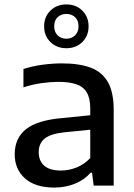

<svg xmlns="http://www.w3.org/2000/svg" viewBox="-20 -839 604 868"><path d="M225.5 9Q140 9 93.2 -32.2Q46.5 -73.5 46.5 -142Q46.5 -214.5 98 -255.2Q149.5 -296 263.5 -305.5L413 -320.5L422 -256L272 -241Q209 -234.5 182 -212.5Q155 -190.5 155 -151.5Q155 -112 180 -90Q205 -68 255.5 -68Q290.5 -68 325.2 -81.5Q360 -95 388 -124.5V-348Q388 -395 372.2 -421.2Q356.5 -447.5 324.5 -458.2Q292.5 -469 243 -469Q210 -469 168.2 -463.2Q126.5 -457.5 86 -444V-527Q125 -540 171.5 -546.2Q218 -552.5 259 -552.5Q338 -552.5 390 -533Q442 -513.5 468 -467.5Q494 -421.5 494 -341.5V0H403.5L396 -58.5H390Q362 -26 318.5 -8.5Q275 9 225.5 9ZM280 -621Q236.5 -621 208 -649Q179.5 -677 179.5 -720Q179.5 -763 208 -791Q236.5 -819 280 -819Q324 -819 352.2 -791Q380.5 -763 380.5 -720Q380.5 -677 352.2 -649Q324 -621 280 -621ZM280 -664Q304 -664 319.5 -679.2Q335 -694.5 335 -720Q335 -746.5 319.5 -761.2Q304 -776 280 -776Q256 -776 240.5 -761.2Q225 -746.5 225 -720Q225 -694.5 240.5 -679.2Q256 -664 280 -664Z"/></svg>

Font: Encode Sans SemiExpanded Medium
Style: Regular
Weight: 500
Width: 6
Designer: Multiple Designers
Foundry: Impallari Type
Version: Version 3.002